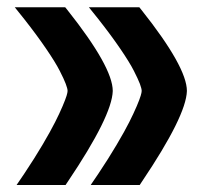

<svg xmlns="http://www.w3.org/2000/svg" viewBox="-20 -516 584 535"><path d="M152.1 -0.5H64H26.2L47.4 -31.7Q76.1 -74.6 98.5 -112.6Q120.9 -150.6 133.5 -175.6Q146.1 -200.5 154.4 -220.2Q162.7 -239.8 165.5 -249.1Q168.3 -258.4 168.3 -262.5Q168.3 -269 163.2 -282.4Q158.2 -295.7 146.3 -318.9Q134.5 -342.1 108.8 -379.8Q83.1 -417.6 47.4 -463L21.2 -495.7H63H152.1H161.7L167.8 -488.2Q294.2 -329 294.2 -262.5Q292.2 -192.9 168.8 -9.6L162.7 -0.5ZM358.7 -0.5H270.5H232.7L253.9 -31.7Q282.6 -74.6 305 -112.6Q327.5 -150.6 340.1 -175.6Q352.6 -200.5 361 -220.2Q369.3 -239.8 372 -249.1Q374.8 -258.4 374.8 -262.5Q374.8 -269 369.8 -282.4Q364.7 -295.7 352.9 -318.9Q341.1 -342.1 315.4 -379.8Q289.7 -417.6 253.9 -463L227.7 -495.7H269.5H358.7H368.3L374.3 -488.2Q500.8 -329 500.8 -262.5Q498.7 -192.9 375.3 -9.6L369.3 -0.5Z"/></svg>

Font: Vazir FD
Style: Bold
Weight: 700
Foundry: DejaVu fonts team - Redesigned by Saber Rastikerdar
Version: Version 21.10;October 20, 2019;FontCreator 12.0.0.2547 64-bi